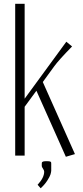

<svg xmlns="http://www.w3.org/2000/svg" viewBox="-20 -820 435 1012"><path d="M250 42.5V80.1Q249.5 87.9 246.1 99.4Q242.7 110.8 229.2 131.8Q215.8 152.8 194.3 172.4L178.2 153.8Q212.9 116.7 212.9 85Q212.9 78.1 206.5 68.8Q200.2 59.6 200.2 55.7V42.5Q200.2 38.6 200.9 36.4Q201.7 34.2 206.1 32Q210.4 29.8 219.2 29.8H231Q240.2 29.8 244.4 31.5Q248.5 33.2 249.3 35.4Q250 37.6 250 42.5ZM60.1 0V-799.8H109.9V-299.8L329.6 -600.1L359.9 -575.2Q289.1 -502.9 265.6 -470.2L205.6 -387.7L375 -7.8L327.1 6.3L171.9 -341.8L109.9 -257.3V0Z"/></svg>

Font: Reswysokr
Style: Regular
Weight: 500
Version: Version 0.984